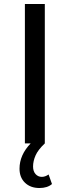

<svg xmlns="http://www.w3.org/2000/svg" viewBox="-20 -720 350 964"><path d="M78 127Q78 58 134 0H105V-700H205V0Q171 32 158.5 60.5Q146 89 146 116Q146 140 158.5 154Q171 168 190 168Q207 168 224 156L241 204Q218 224 178 224Q133 224 105.5 197.5Q78 171 78 127Z"/></svg>

Font: CMG Sans Medium
Style: Regular
Weight: 500
Designer: Julieta Ulanovsky
Foundry: Julieta Ulanovsky
Version: Version 7.200